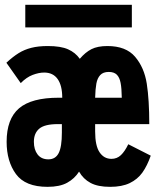

<svg xmlns="http://www.w3.org/2000/svg" viewBox="-20 -746 640 782"><path d="M7 -168.5Q7 -261.5 57.5 -304.8Q108 -348 219 -348H233.5Q233.5 -397.5 214.8 -424Q196 -450.5 160 -450.5Q138.5 -450.5 113.2 -441Q88 -431.5 64.5 -407.5L6 -490.5Q32.5 -515 55.8 -529.5Q79 -544 107.5 -551.2Q136 -558.5 174.5 -558.5Q227.5 -558.5 257.2 -545.2Q287 -532 305 -506.5Q327.5 -533 352.5 -545.8Q377.5 -558.5 417.5 -558.5Q493 -558.5 530.2 -514.8Q567.5 -471 577.8 -405.2Q588 -339.5 588 -240.5H367.5V-210.5Q367.5 -152.5 385.5 -125.8Q403.5 -99 434 -99Q456.5 -99 472.5 -114.2Q488.5 -129.5 502.5 -158.5L594 -112Q579.5 -70.5 559.8 -43Q540 -15.5 508.2 -0.2Q476.5 15 428.5 15Q378.5 15 348.8 -1Q319 -17 302 -47Q284 -18.5 253.8 -1.8Q223.5 15 173.5 15Q83 15 45 -37Q7 -89 7 -168.5ZM232 -206V-240.5H215.5Q162 -240.5 140 -222Q118 -203.5 118 -168.5Q118 -136.5 133.2 -116.8Q148.5 -97 177 -97Q206 -97 219 -122.5Q232 -148 232 -206ZM423 -453Q400 -453 388.2 -440.2Q376.5 -427.5 372.5 -405.8Q368.5 -384 367.5 -348H476Q475.5 -386.5 471.2 -408.5Q467 -430.5 455.8 -441.8Q444.5 -453 423 -453ZM83 -726.5H517V-634.5H83Z"/></svg>

Font: JuliaMono Black
Style: Regular
Weight: 900
Monospace: yes
Designer: cormullion
Foundry: corm
Version: Version 0.054; ttfautohint (v1.8.4)